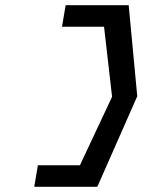

<svg xmlns="http://www.w3.org/2000/svg" viewBox="-20 -645 626 740"><path d="M112 75H355L509 -274L476 -625H233L219 -542H381L412 -272L288 -8H126Z"/></svg>

Font: Charger Monospace
Style: Regular
Weight: 400
Designer: Jasper
Foundry: Cannot Into Space Fonts
Version: Version 0.980